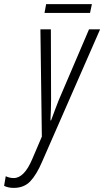

<svg xmlns="http://www.w3.org/2000/svg" viewBox="-123 -674 508 936"><path d="M316 -611 325 -654H102L94 -611ZM82 115 365 -531H311L163 -185Q156 -166 145.5 -139.5Q135 -113 126 -87H123Q126 -143 126 -190L125 -531H74L81 -8L34 102Q-5 194 -56 194Q-77 194 -95 185L-103 232Q-83 242 -56 242Q-6 242 24.5 210Q55 178 82 115Z"/></svg>

Font: Noto Sans Display Condensed Light
Style: Italic
Weight: 300
Width: 3
Designer: Monotype Design team
Foundry: Monotype Imaging Inc.
Version: 1.000